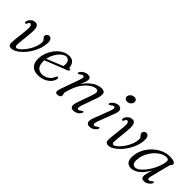

<svg xmlns="http://www.w3.org/2000/svg" viewBox="134 -1596 2517 2517"><g transform="rotate(45 1392.5 -338.0)"><path d="M113 -46Q113 -66.5 117 -104.5Q121 -142.5 126.2 -187.2Q131.5 -232 135.8 -273.2Q140 -314.5 140.5 -341.5Q141.5 -401 112 -401Q101 -401 94.8 -393.8Q88.5 -386.5 84 -373.5Q76.5 -354.5 66 -354.5Q50.5 -354.5 51.5 -373.5Q52.5 -391 64.8 -411.2Q77 -431.5 98.8 -446Q120.5 -460.5 150 -460.5Q182.5 -460.5 196.2 -434Q210 -407.5 209 -356.5Q208.5 -332.5 204.8 -293.2Q201 -254 196.5 -211.5Q192 -169 188.8 -133.5Q185.5 -98 185.5 -80.5Q185.5 -44.5 210 -44.5Q224.5 -44.5 247.5 -61.8Q270.5 -79 296 -108.5Q321.5 -138 344 -175.8Q366.5 -213.5 381 -255Q395.5 -296.5 396 -337.5Q396 -353 392.5 -361Q389 -369 378.5 -378.5Q369 -388 363.5 -398Q358 -408 358 -420.5Q359 -437.5 371.5 -450Q384 -462.5 404 -462.5Q427 -462.5 441.2 -444.2Q455.5 -426 455 -387Q454 -327.5 434 -269.8Q414 -212 382 -161.5Q350 -111 311.5 -72.8Q273 -34.5 234.8 -12.8Q196.5 9 165 9Q113.5 9 113 -46Z M875.5 -140Q872.5 -105 845.2 -70.8Q818 -36.5 770 -13.8Q722 9 657 9Q583 9 545.2 -34Q507.5 -77 510 -151Q512.5 -211.5 535 -267.5Q557.5 -323.5 595 -367.5Q632.5 -411.5 679.2 -437.2Q726 -463 776 -463Q827 -463 854 -432.8Q881 -402.5 883.5 -359Q884.5 -345.5 896.5 -347Q912 -349.5 912 -334.5Q912 -319 885.5 -309.5Q858 -298.5 817 -282.5Q776 -266.5 731.2 -248.8Q686.5 -231 647 -215.2Q607.5 -199.5 583 -189.5Q582.5 -184.5 582 -179Q579.5 -106.5 609 -71.5Q638.5 -36.5 689 -36.5Q737 -36.5 780.5 -64.5Q824 -92.5 843.5 -145.5Q852.5 -161 863 -161Q877.5 -161 875.5 -140ZM755.5 -428.5Q723.5 -428.5 688.5 -400Q653.5 -371.5 625.5 -324.2Q597.5 -277 587 -221Q614.5 -232 655 -248.8Q695.5 -265.5 738 -282.8Q780.5 -300 813.5 -314Q816.5 -328.5 816.5 -351.5Q816.5 -385.5 799.8 -407Q783 -428.5 755.5 -428.5Z M1017 -377.5Q1005 -384 1016.5 -404Q1032.5 -430.5 1062 -446.5Q1091.5 -462.5 1122 -462.5Q1173.5 -462.5 1173.5 -419Q1173.5 -401 1164.8 -375Q1156 -349 1136 -298Q1174.5 -358.5 1217 -394.8Q1259.5 -431 1300 -446.8Q1340.5 -462.5 1373 -462.5Q1431.5 -462.5 1437.5 -424Q1443.5 -385.5 1418 -315L1347.5 -116Q1334 -78.5 1337 -62.5Q1340 -46.5 1355.5 -46.5Q1364.5 -46.5 1374.2 -51.2Q1384 -56 1397 -67.5Q1412 -80.5 1420 -76.5Q1431 -70.5 1420.5 -50.5Q1406 -23.5 1377.2 -7.2Q1348.5 9 1317 9Q1237.5 9 1277 -102.5L1349.5 -309Q1369 -364.5 1362.5 -386.2Q1356 -408 1326 -408Q1293.5 -408 1249.8 -380Q1206 -352 1164 -297.8Q1122 -243.5 1095.5 -165Q1079.5 -117.5 1074.5 -100Q1069.5 -82.5 1069.5 -73Q1069.5 -62 1073.2 -52.2Q1077 -42.5 1077 -30Q1077 -12 1059.8 -1.5Q1042.5 9 1015.5 9Q991.5 9 986.8 -12.2Q982 -33.5 999.5 -81.5L1089.5 -334.5Q1104.5 -376 1102 -392.2Q1099.5 -408.5 1083 -408.5Q1066.5 -408.5 1041.5 -386.5Q1025 -373.5 1017 -377.5Z M1731.5 -573Q1706.5 -573 1693 -588.5Q1679.5 -604 1683.5 -625.5Q1687.5 -650 1709 -667.5Q1730.5 -685 1759.5 -685Q1785.5 -685 1798 -669.5Q1810.5 -654 1806.5 -631Q1802.5 -607 1781.5 -590Q1760.5 -573 1731.5 -573ZM1644.5 -119Q1629 -78 1632.5 -61.8Q1636 -45.5 1652 -45.5Q1668 -45.5 1693.5 -67.5Q1701 -73.5 1706.5 -76.5Q1712 -79.5 1717.5 -76.5Q1729 -70 1717.5 -50Q1703 -25 1674.5 -8.2Q1646 8.5 1614 8.5Q1577 8.5 1564.2 -18.8Q1551.5 -46 1574 -104.5L1661.5 -334.5Q1677.5 -376 1674.5 -392.5Q1671.5 -409 1655 -409Q1638.5 -409 1613 -386.5Q1596.5 -373.5 1588.5 -377.5Q1576.5 -384 1588.5 -404Q1604 -429.5 1633 -446Q1662 -462.5 1692 -462.5Q1727.5 -462.5 1740.8 -435Q1754 -407.5 1731 -347Z M1911.5 -46Q1911.5 -66.5 1915.5 -104.5Q1919.5 -142.5 1924.8 -187.2Q1930 -232 1934.2 -273.2Q1938.5 -314.5 1939 -341.5Q1940 -401 1910.5 -401Q1899.5 -401 1893.2 -393.8Q1887 -386.5 1882.5 -373.5Q1875 -354.5 1864.5 -354.5Q1849 -354.5 1850 -373.5Q1851 -391 1863.2 -411.2Q1875.5 -431.5 1897.2 -446Q1919 -460.5 1948.5 -460.5Q1981 -460.5 1994.8 -434Q2008.5 -407.5 2007.5 -356.5Q2007 -332.5 2003.2 -293.2Q1999.5 -254 1995 -211.5Q1990.5 -169 1987.2 -133.5Q1984 -98 1984 -80.5Q1984 -44.5 2008.5 -44.5Q2023 -44.5 2046 -61.8Q2069 -79 2094.5 -108.5Q2120 -138 2142.5 -175.8Q2165 -213.5 2179.5 -255Q2194 -296.5 2194.5 -337.5Q2194.5 -353 2191 -361Q2187.5 -369 2177 -378.5Q2167.5 -388 2162 -398Q2156.5 -408 2156.5 -420.5Q2157.5 -437.5 2170 -450Q2182.5 -462.5 2202.5 -462.5Q2225.5 -462.5 2239.8 -444.2Q2254 -426 2253.5 -387Q2252.5 -327.5 2232.5 -269.8Q2212.5 -212 2180.5 -161.5Q2148.5 -111 2110 -72.8Q2071.5 -34.5 2033.2 -12.8Q1995 9 1963.5 9Q1912 9 1911.5 -46Z M2648.5 -105.5Q2640.5 -73.5 2643.5 -59.8Q2646.5 -46 2661 -46Q2677.5 -46 2702.5 -68Q2717.5 -81 2725.5 -77Q2736 -71 2726 -51Q2712.5 -25.5 2684 -8.2Q2655.5 9 2623.5 9Q2575 9 2575 -40Q2575 -51.5 2577.5 -66.2Q2580 -81 2586.5 -105Q2593 -129 2605 -169.5Q2557.5 -81.5 2499.8 -36.2Q2442 9 2383.5 9Q2338.5 9 2312.2 -21Q2286 -51 2290.5 -119.5Q2293.5 -185 2323.5 -246.5Q2353.5 -308 2402.5 -356.8Q2451.5 -405.5 2512.2 -434.2Q2573 -463 2638 -463Q2690 -463 2716.5 -451Q2743 -439 2742.5 -419.5Q2741.5 -405 2731 -396Q2720.5 -387 2717 -373ZM2362 -129Q2358.5 -77.5 2373.5 -57.2Q2388.5 -37 2416.5 -37Q2443.5 -37 2474.2 -58.8Q2505 -80.5 2535.5 -117.5Q2566 -154.5 2591.8 -200Q2617.5 -245.5 2634.8 -293.5Q2652 -341.5 2656 -385Q2659.5 -424.5 2617.5 -424.5Q2574 -424.5 2530.2 -399.5Q2486.5 -374.5 2449.5 -332Q2412.5 -289.5 2388.8 -236.8Q2365 -184 2362 -129Z"/></g></svg>

Font: Fraunces 9pt Soft Light
Style: Italic
Weight: 300
Italic angle: -16°
Version: Version 1.000;[0bf87f6ff]